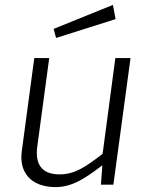

<svg xmlns="http://www.w3.org/2000/svg" viewBox="-20 -755 596 784"><path d="M441 -735 199 -637 209 -600 452 -677ZM203 9C270 10 322 -22 398 -80L392 -1H443L513 -518H451L399 -127C328 -72 285 -43 223 -43C150 -43 123 -85 132 -155L181 -518H120L69 -138C57 -51 106 7 203 9Z"/></svg>

Font: United Sans ExtraLight
Style: Italic
Weight: 200
Italic angle: -8°
Designer: Pablo Impallari, Rodrigo Fuenzalida (Modified by Dan O. Williams)
Version: Version 1.000;PS 001.000;hotconv 1.0.88;makeotf.lib2.5.64775